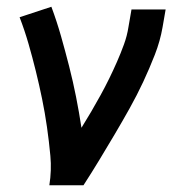

<svg xmlns="http://www.w3.org/2000/svg" viewBox="-20 -548 540 568"><path d="M126 0Q133 -44 129 -87Q125 -130 119 -172Q113 -214 104.5 -255.5Q96 -297 86 -337.5Q76 -378 64.5 -418Q53 -458 38 -497L132 -528Q148 -485 160.5 -441Q173 -397 184.5 -352Q196 -307 205 -261.5Q214 -216 221 -170Q236 -194 250 -218Q264 -242 277.5 -266.5Q291 -291 303 -315.5Q315 -340 326 -365Q337 -390 346.5 -416Q356 -442 360 -468L369 -520H470L461 -468Q454 -427 438 -386Q422 -345 403.5 -305.5Q385 -266 363.5 -227.5Q342 -189 319.5 -151Q297 -113 274 -75Q251 -37 227 0Z"/></svg>

Font: Iosevka Term Curly Semibold
Style: Italic
Weight: 600
Italic angle: -9°
Designer: Belleve Invis
Foundry: Belleve Invis
Version: Version 32.3.0